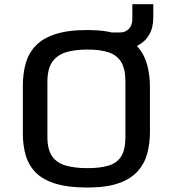

<svg xmlns="http://www.w3.org/2000/svg" viewBox="-20 -862 805 894"><path d="M387.2 11.2Q295.9 11.2 237.1 -7.3Q178.2 -25.9 145.5 -59.6Q112.8 -93.3 99.6 -139.2Q86.4 -185.1 86.4 -239.7V-462.9Q86.4 -518.6 99.4 -565.7Q112.3 -612.8 145 -647.9Q177.7 -683.1 236.6 -702.6Q295.4 -722.2 387.2 -722.2Q475.1 -722.2 532 -701.7Q588.9 -681.2 620.6 -644.8Q652.3 -608.4 665.3 -560.3Q678.2 -512.2 678.2 -456.5V-247.1Q678.2 -192.9 665.3 -146Q652.3 -99.1 620.4 -63.7Q588.4 -28.3 531.5 -8.5Q474.6 11.2 387.2 11.2ZM387.2 -79.1Q447.3 -79.1 486.6 -91.3Q525.9 -103.5 544.9 -134.8Q564 -166 564 -224.1V-481.4Q564 -539.6 544.7 -572.3Q525.4 -605 486.1 -618.2Q446.8 -631.3 387.2 -631.3Q327.6 -631.3 286.1 -618.2Q244.6 -605 222.7 -572.5Q200.7 -540 200.7 -481.4V-224.1Q200.7 -166 222.4 -134.8Q244.1 -103.5 285.6 -91.3Q327.1 -79.1 387.2 -79.1ZM475.6 -710.9H539.1Q563.5 -710.9 579.8 -727.3Q596.2 -743.7 596.2 -773.4V-842.3H693.8V-781.7Q693.8 -732.9 674.3 -699.7Q654.8 -666.5 620.1 -649.4Q585.4 -632.3 539.1 -632.3H475.6Z"/></svg>

Font: Monda Medium
Style: Regular
Weight: 500
Designer: Vernon Adams
Foundry: Vernon Adams
Version: Version 2.200